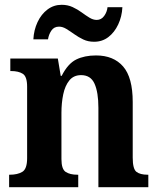

<svg xmlns="http://www.w3.org/2000/svg" viewBox="-20 -780 663 800"><path d="M18 0V-52H21Q53 -52 73 -64Q93 -76 93 -121V-419Q93 -461 75 -472.5Q57 -484 26 -484H23V-536H221L233 -464H237Q263 -515 297.5 -532Q332 -549 380 -549Q453 -549 493 -503Q533 -457 533 -355V-123Q533 -76 548.5 -64Q564 -52 595 -52H598V0H390V-331Q390 -395 374 -431Q358 -467 318 -467Q287 -467 269 -445Q251 -423 243.5 -387Q236 -351 236 -310V-117Q236 -75 254 -63.5Q272 -52 302 -52H306V0ZM372 -606Q347 -606 327 -615.5Q307 -625 289.5 -637.5Q272 -650 256.5 -659.5Q241 -669 226 -669Q205 -669 194 -652.5Q183 -636 180 -616H119Q121 -655 136.5 -688Q152 -721 178 -740.5Q204 -760 237 -760Q262 -760 282.5 -750.5Q303 -741 320 -728.5Q337 -716 352.5 -706.5Q368 -697 383 -697Q402 -697 414 -713.5Q426 -730 428 -750H490Q488 -711 472.5 -678Q457 -645 431.5 -625.5Q406 -606 372 -606Z"/></svg>

Font: Noto Serif Tamil SemiCondensed
Style: Bold Italic
Weight: 700
Width: 4
Italic angle: -12°
Designer: Indian Type Foundry, Tom Grace, and the Monotype Design Team
Foundry: Monotype Imaging Inc.
Version: Version 2.003; ttfautohint (v1.8.4.7-5d5b)